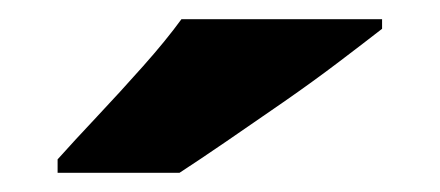

<svg xmlns="http://www.w3.org/2000/svg" viewBox="-20 -786 458 200"><path d="M378 -756Q360 -742 333 -721.5Q306 -701 275 -679.5Q244 -658 215.5 -638.5Q187 -619 167 -606H40V-620Q57 -639 81 -664.5Q105 -690 129 -717Q153 -744 169 -766H378Z"/></svg>

Font: Noto Sans Syriac Western Black
Style: Regular
Weight: 900
Designer: Patrick Giasson and the Monotype Design Team
Foundry: Monotype Imaging Inc.
Version: Version 3.000; ttfautohint (v1.8.4.7-5d5b)